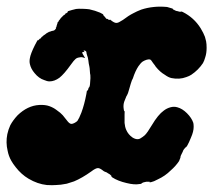

<svg xmlns="http://www.w3.org/2000/svg" viewBox="-62 -496 642 578"><path d="M401 -475Q419 -477 441 -475L458 -470Q457 -470 459 -468Q461 -466 463 -466L464 -465L469 -463Q470 -463 472 -462.5Q474 -462 477.5 -461Q481 -460 482.5 -461Q484 -462 488 -460Q522 -443 542 -411Q551 -396 555 -385Q557 -379 558.5 -371.5Q560 -364 560 -352Q560 -336 556 -324Q553 -313 549 -306Q535 -285 514 -271Q508 -267 499 -264Q478 -256 454 -261Q445 -263 434 -271Q420 -279 407 -295Q404 -300 399 -306Q393 -316 389.5 -317Q386 -318 379 -316Q373 -314 368 -311Q362 -307 355 -297Q345 -282 338 -260Q336 -256 335 -254Q332 -246 327 -228Q323 -213 320.5 -209.5Q318 -206 316 -200Q314 -196 312 -190Q309 -181 310 -171Q311 -162 312 -162Q314 -162 313 -152Q313 -148 313 -139Q313 -130 313 -126Q314 -114 318 -105Q324 -91 337 -82Q345 -77 352 -77Q357 -77 360 -79Q367 -83 374 -89Q382 -97 395 -119Q414 -151 431 -163Q440 -170 451 -173Q462 -176 472 -173Q487 -169 501 -155Q515 -141 520 -126Q521 -121 521 -114Q521 -100 513 -82Q510 -75 507 -68Q501 -55 498 -53Q496 -52 495 -50.5Q494 -49 492 -47Q489 -43 488 -39Q487 -36 484 -31Q481 -26 481 -21Q479 -15 477 -11Q467 4 452 17Q435 34 413 44Q400 51 394 52Q390 53 389 53Q388 53 388.5 52Q389 51 388 51Q387 51 383 51Q379 51 379 51L370 53Q367 54 365.5 55Q364 56 364 56.5Q364 57 362.5 57.5Q361 58 358 58Q343 61 319 55Q293 49 276 38L273 35Q274 34 273 33Q270 29 262 25Q260 23 256.5 22Q253 21 250 19Q239 10 233 10Q226 10 213 20Q185 40 161 50Q153 53 139 57Q129 59 121 60Q113 61 107 61Q96 62 79 61Q51 58 24 42Q2 29 -15 7Q-23 -3 -28 -12Q-36 -26 -39 -42Q-45 -67 -40 -92Q-37 -106 -31 -119Q-23 -134 -9 -149Q21 -178 56 -180Q74 -181 86.5 -176.5Q99 -172 108 -165Q121 -156 127 -149Q133 -142 139 -134Q147 -123 153 -123Q157 -123 162.5 -126Q168 -129 171 -132Q176 -139 183 -157Q192 -181 198 -213Q199 -221 199.5 -222Q200 -223 200 -223Q203 -223 204 -229Q205 -231 205 -232Q208 -233 209 -243Q211 -265 210 -270Q209 -273 208.5 -282.5Q208 -292 207 -296Q205 -304 204 -314Q203 -323 200 -330Q199 -333 198.5 -335.5Q198 -338 198 -340Q195 -344 191 -344Q188 -344 192 -340Q194 -338 193.5 -338Q193 -338 193 -338.5Q193 -339 190.5 -339.5Q188 -340 186 -339Q184 -337 192 -325Q194 -322 194 -321.5Q194 -321 191 -322Q185 -325 176 -323Q169 -322 165 -318Q161 -315 151 -301Q131 -273 117 -262Q102 -251 87 -251Q80 -251 71 -255Q55 -260 42 -276Q31 -289 28 -303Q26 -311 28 -321Q30 -334 43 -360L51 -375Q52 -374 53.5 -375Q55 -376 56.5 -378Q58 -380 59 -380Q60 -379 63 -384Q63 -385 64 -385Q65 -385 66 -386.5Q67 -388 67.5 -388Q68 -388 69.5 -389.5Q71 -391 71.5 -391Q72 -391 72.5 -391.5Q73 -392 73.5 -392Q74 -392 74.5 -393Q75 -394 76 -394Q77 -394 78 -396L80 -397H81Q81 -398 82 -398Q83 -398 84 -399L85 -400H86Q86 -401 86.5 -400.5Q87 -400 88 -400.5Q89 -401 89 -401Q89 -401 90.5 -401.5Q92 -402 92 -402Q92 -402 93 -402.5Q94 -403 95.5 -403Q97 -403 97.5 -403.5Q98 -404 99 -404Q100 -403 104 -407Q108 -411 106 -412Q106 -413 107 -413.5Q108 -414 108 -416Q108 -418 108.5 -418.5Q109 -419 109 -420Q109 -421 109.5 -421.5Q110 -422 110 -423Q110 -424 110.5 -424.5Q111 -425 111 -426Q111 -427 111 -427V-428Q111 -428 112.5 -429.5Q114 -431 114 -431Q114 -433 117 -436Q119 -438 119 -438.5Q119 -439 119.5 -439Q120 -439 120 -440Q120 -441 121 -441.5Q122 -442 122 -442.5Q122 -443 123.5 -444Q125 -445 125 -445.5Q125 -446 126.5 -447Q128 -448 128.5 -449Q129 -450 130.5 -450.5Q132 -451 133.5 -452.5Q135 -454 134.5 -454.5Q134 -455 137 -456Q142 -458 142 -461Q141 -462 145 -463Q154 -466 167 -469Q174 -470 187.5 -469.5Q201 -469 207 -468Q225 -464 239 -458Q250 -453 249 -451Q249 -449 254 -445Q255 -443 256 -442Q259 -438 261 -439Q261 -440 262 -439Q267 -434 269 -437Q270 -437 272 -435Q282 -427 288 -427Q292 -427 296 -429Q300 -431 308 -436Q325 -449 339 -456Q350 -462 363 -467Q381 -473 401 -475Z"/></svg>

Font: TT2020 Style B
Style: Italic
Weight: 400
Italic angle: -15°
Version: Version 0.2.000